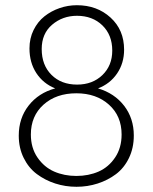

<svg xmlns="http://www.w3.org/2000/svg" viewBox="-20 -717 593 744"><path d="M52.7 -191.4Q52.7 -259.3 91.1 -308.1Q129.4 -356.9 193.8 -374.5Q147.5 -393.1 120.8 -433.8Q94.2 -474.6 94.2 -529.3Q94.2 -568.4 110.1 -600.6Q126 -632.8 152.1 -653.6Q178.2 -674.3 210.7 -685.5Q243.2 -696.8 277.8 -696.8Q356 -696.8 408.4 -648.9Q460.9 -601.1 460.9 -524.4Q460.9 -472.2 433.6 -432.1Q406.2 -392.1 359.9 -374.5Q423.8 -355.5 461.2 -306.9Q498.5 -258.3 498.5 -191.9Q498.5 -143.6 479.7 -104.7Q460.9 -65.9 429.4 -42.2Q397.9 -18.6 358.6 -5.9Q319.3 6.8 276.4 6.8Q233.4 6.8 194.1 -5.9Q154.8 -18.6 122.8 -42.5Q90.8 -66.4 71.8 -105Q52.7 -143.6 52.7 -191.4ZM278.8 -389.2Q338.4 -389.2 376.7 -426Q415 -462.9 415 -521Q415 -581.5 376.7 -618.7Q338.4 -655.8 278.3 -655.8Q222.7 -655.8 182.1 -621.3Q141.6 -586.9 141.6 -526.9Q141.6 -464.8 179.4 -427Q217.3 -389.2 278.8 -389.2ZM275.9 -35.2Q323.2 -35.2 362.1 -52.2Q400.9 -69.3 426 -106.7Q451.2 -144 451.2 -195.8Q451.2 -267.6 402.1 -311.5Q353 -355.5 275.9 -355.5Q197.8 -355.5 148.7 -311.5Q99.6 -267.6 99.6 -195.8Q99.6 -144 125.2 -106.7Q150.9 -69.3 189.9 -52.2Q229 -35.2 275.9 -35.2Z"/></svg>

Font: HK Grotesk Light Legacy
Style: Regular
Weight: 300
Designer: Alfredo Marco Pradil
Foundry: Hanken Design Co.
Version: Version 2.022;PS 002.022;hotconv 1.0.88;makeotf.lib2.5.64775